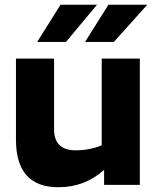

<svg xmlns="http://www.w3.org/2000/svg" viewBox="-20 -776 657 806"><path d="M567 0H417V-63Q336 10 225 10Q47 10 47 -190V-530H207V-233Q207 -145 298 -145Q356 -145 407 -166V-530H567ZM234 -756H387L257 -600H136ZM435 -756H598L458 -600H337Z"/></svg>

Font: Roundo
Style: Bold
Weight: 700
Designer: Namrata Goyal (Gurmukhi), Shiva Nallaperumal (Latin)
Foundry: Indian Type Foundry
Version: Version 1.000;PS 1.0;hotconv 1.0.88;makeotf.lib2.5.647800